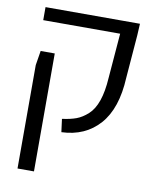

<svg xmlns="http://www.w3.org/2000/svg" viewBox="-85 -620 718 885"><g transform="rotate(10 274.5 -177.5)"><path d="M228 0 220 -61Q259 -66 286 -76Q313 -86 339 -109.5Q365 -133 380 -176.5Q395 -220 399 -284L416 -494H56V-555H498L495 -500L479 -299Q472 -154 405.5 -79Q339 -4 228 0ZM58 200V-284L69 -352H135V200Z"/></g></svg>

Font: Assistant
Style: Regular
Weight: 400
Designer: Hebrew By Ben Nathan, Latin by Paul Hunt
Version: Version 2.001;PS 002.001;hotconv 1.0.88;makeotf.lib2.5.64775